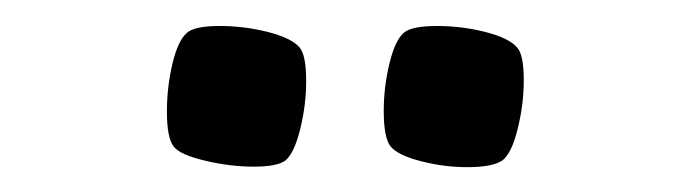

<svg xmlns="http://www.w3.org/2000/svg" viewBox="-20 -699 540 150"><path d="M110.4 -611.8Q110.4 -630.9 114.7 -649.2Q119.1 -667.5 126 -673.3Q131.8 -678.7 151.9 -678.7Q170.4 -678.7 189 -674.1Q207.5 -669.4 213.9 -662.1Q219.2 -656.2 219.2 -635.7Q219.2 -617.2 214.6 -598.4Q210 -579.6 203.1 -573.7Q196.8 -568.8 178.2 -568.8Q159.7 -568.8 140.1 -573.5Q120.6 -578.1 115.7 -584.5Q110.4 -591.3 110.4 -611.8ZM279.8 -612.3Q279.8 -630.9 284.2 -649.2Q288.6 -667.5 295.4 -673.3Q301.3 -678.7 321.8 -678.7Q340.3 -678.7 358.9 -674.1Q377.4 -669.4 383.8 -662.1Q389.2 -656.7 389.2 -636.2Q389.2 -617.7 384.5 -598.6Q379.9 -579.6 372.6 -573.7Q364.7 -568.4 345.2 -568.4Q327.1 -568.4 309.1 -573Q291 -577.6 285.2 -584.5Q279.8 -591.3 279.8 -612.3Z"/></svg>

Font: Vesper Libre
Style: Regular
Weight: 400
Designer: Robert Keller & Kimya Gandhi
Foundry: Mota Italic
Version: Version 1.058